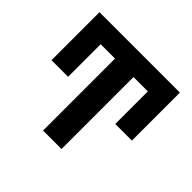

<svg xmlns="http://www.w3.org/2000/svg" viewBox="-167 -912 1109 1109"><g transform="rotate(45 387.5 -357.0)"><path d="M312 0V-587.9H194.8V-321.8H59.1V-713.9H715.8V-321.8H580.1V-587.9H462.9V0Z"/></g></svg>

Font: Droid Sans Thai
Style: Bold
Weight: 700
Designer: Steve Matteson
Foundry: Ascender Corporation
Version: Version 1.00